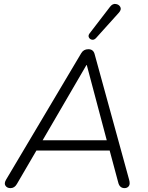

<svg xmlns="http://www.w3.org/2000/svg" viewBox="-20 -965 762 991"><path d="M34 6Q17 6 8.5 -6Q0 -18 11 -37L399 -690Q411 -711 436 -711Q461 -711 468 -687L646 -39Q653 -15 645 -4.5Q637 6 623 6Q597 6 590 -24L546 -188H168L67 -15Q55 6 34 6ZM426 -629 200 -241H531L428 -629ZM476 -769Q466 -758 455 -760Q444 -762 439 -771.5Q434 -781 442 -792L548 -930Q561 -947 577.5 -944.5Q594 -942 601 -929Q608 -916 594 -900Z"/></svg>

Font: Nunito Light
Style: Italic
Weight: 300
Italic angle: -9°
Designer: Vernon Adams
Foundry: Vernon Adams
Version: Version 3.601; ttfautohint (v1.8.2.53-6de2)